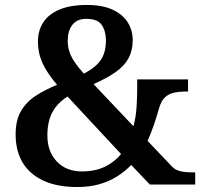

<svg xmlns="http://www.w3.org/2000/svg" viewBox="-20 -744 819 774"><path d="M291 10Q210 10 154.5 -16Q99 -42 71 -89Q43 -136 43 -202Q43 -260 65 -297Q87 -334 125 -358.5Q163 -383 210 -402Q184 -433 167 -460.5Q150 -488 141.5 -516Q133 -544 133 -577Q133 -621 154.5 -654Q176 -687 220 -705.5Q264 -724 330 -724Q394 -724 435 -704.5Q476 -685 495.5 -653Q515 -621 515 -582Q515 -541 498.5 -510Q482 -479 447 -454Q412 -429 357 -405L518 -235Q528 -273 530.5 -312Q533 -351 533 -382V-424H738V-375H724Q702 -375 681.5 -370.5Q661 -366 645.5 -352Q630 -338 621 -307Q613 -278 601.5 -244Q590 -210 575 -176L672 -74Q686 -59 706 -54Q726 -49 758 -49H767V0H584L509 -79Q485 -54 453 -33.5Q421 -13 381 -1.5Q341 10 291 10ZM310 -53Q365 -53 404 -72.5Q443 -92 468 -123L252 -355Q223 -336 205 -313Q187 -290 179 -261.5Q171 -233 171 -198Q171 -133 209 -93Q247 -53 310 -53ZM318 -447Q366 -472 386.5 -502.5Q407 -533 407 -581Q407 -618 390.5 -643Q374 -668 328 -668Q290 -668 271.5 -643.5Q253 -619 253 -580Q253 -556 260 -535Q267 -514 281 -493.5Q295 -473 318 -447Z"/></svg>

Font: Noto Serif Bengali SemiBold
Style: Regular
Weight: 600
Version: Version 2.003